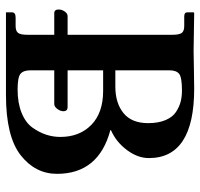

<svg xmlns="http://www.w3.org/2000/svg" viewBox="-34 -654 687 660"><g transform="rotate(90 310.0 -323.5)"><path d="M221.2 -562V-376H276.9Q334 -376 368.4 -404.1Q402.8 -432.1 402.8 -488.8Q402.8 -523.9 392.3 -548.6Q381.8 -573.2 364 -584.7Q346.2 -596.2 328.6 -600.6Q311 -605 291 -605Q246.1 -605 233.6 -595.5Q221.2 -585.9 221.2 -562ZM22 -21Q22 -33.2 40 -33.2H68.8Q85.9 -33.2 92.5 -41.5Q99.1 -49.8 99.1 -74.2V-166H24.9Q11.7 -166 12.2 -182.1Q12.2 -191.9 19 -201.9Q25.9 -211.9 35.2 -211.9H99.1V-571.8Q99.1 -594.7 93 -603.8Q86.9 -612.8 68.8 -612.8H36.1Q22 -612.8 22 -623V-645L23.9 -647Q124.5 -645 154.8 -645Q167.5 -645 211.9 -646Q256.3 -647 284.2 -647Q522.9 -647 522.9 -491.2Q522.9 -453.1 495.4 -416Q467.8 -378.9 426.8 -360.8V-358.9Q576.7 -318.8 577.1 -175.8Q577.1 -100.6 512.7 -50.3Q448.2 0 306.2 0H22.9L22 -1ZM221.2 -166V-84Q221.2 -60.1 233.2 -50Q245.1 -40 287.1 -40Q334 -40 367.9 -54Q401.9 -67.9 418.5 -91.6Q435.1 -115.2 442.6 -138.7Q450.2 -162.1 450.2 -187Q450.2 -252.9 408.7 -293.5Q367.2 -334 292 -334H221.2V-211.9H347.2Q362.3 -211.9 361.8 -196.8Q361.8 -187 354 -176.5Q346.2 -166 336.9 -166Z"/></g></svg>

Font: Linux Libertine
Style: Semibold
Weight: 600
Designer: Philipp H. Poll
Foundry: Philipp H. Poll
Version: Version 5.1.2 ; ttfautohint (v0.9)